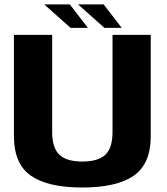

<svg xmlns="http://www.w3.org/2000/svg" viewBox="-20 -830 744 854"><path d="M346 4Q499 4 574.8 -48.5Q650.5 -101 650.5 -224.5V-675H480.5V-242.5Q480.5 -172 448.5 -141.8Q416.5 -111.5 346 -111.5Q276 -111.5 244 -142Q212 -172.5 212 -242.5V-675H42V-224.5Q42 -101 117.5 -48.5Q193 4 346 4ZM444.5 -706H521.5L441 -810.5H327ZM294 -706H371L290.5 -810.5H176.5Z"/></svg>

Font: Anybody UltraCondensed Thin
Style: Bold
Weight: 700
Version: Version 1.111